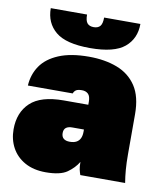

<svg xmlns="http://www.w3.org/2000/svg" viewBox="-84 -803 748 886"><g transform="rotate(10 290.0 -360.0)"><path d="M190 15Q133 15 92.5 -7.5Q52 -30 31 -68.5Q10 -107 10 -155Q10 -234 59 -280Q108 -326 215 -326H330V-340Q330 -366 319 -376.5Q308 -387 290 -387Q271 -387 262.5 -381.5Q254 -376 250 -365H40Q43 -417 70.5 -457.5Q98 -498 154 -521.5Q210 -545 295 -545Q370 -545 427.5 -523Q485 -501 517.5 -452Q550 -403 550 -320V-135Q550 -93 552.5 -61.5Q555 -30 560 0H350Q346 -11 343 -24Q340 -37 340 -60Q322 -30 290 -7.5Q258 15 190 15ZM275 -143Q294 -143 306 -149.5Q318 -156 324 -168.5Q330 -181 330 -200V-210H275Q256 -210 246 -202Q236 -194 236 -177Q236 -160 246 -151.5Q256 -143 275 -143ZM292 -585Q179 -585 130.5 -625.5Q82 -666 82 -735H252Q252 -706 262 -694.5Q272 -683 292 -683Q312 -683 322 -694.5Q332 -706 332 -735H502Q502 -666 453.5 -625.5Q405 -585 292 -585Z"/></g></svg>

Font: Golos Text Black
Style: Regular
Weight: 900
Designer: A.Korolkova, Vitaly Kuzmin
Foundry: ParaType Ltd
Version: Version 2.004